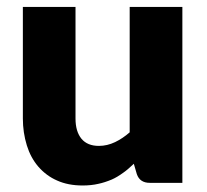

<svg xmlns="http://www.w3.org/2000/svg" viewBox="-20 -539 610 566"><path d="M362.3 -518.6H517.6V0H421.4Q392.1 0 383.3 -25.9L374.5 -56.2Q355.5 -38.1 343.3 -29.8Q325.2 -16.6 309.6 -9.8Q288.6 -1 270 2.9Q249 7.8 223.6 7.8Q180.7 7.8 148.4 -6.8Q116.7 -20.5 92.8 -47.9Q70.3 -74.2 59.1 -110.4Q47.4 -148.4 47.4 -189.5V-518.6H202.6V-189.5Q202.6 -151.4 220.2 -129.9Q237.8 -108.9 271.5 -108.9Q295.9 -108.9 319.3 -120.1Q341.8 -130.9 362.3 -148.9Z"/></svg>

Font: Lato-ExtraBold
Style: Regular
Weight: 500
Designer: Lukasz Dziedzic with Adam Twardoch and Botio Nikoltchev
Foundry: tyPoland Lukasz Dziedzic
Version: ""